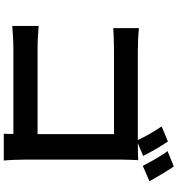

<svg xmlns="http://www.w3.org/2000/svg" viewBox="19 -958 961 1040"><g transform="rotate(90 500.0 -438.5)"><path d="M121 -24C153 -27 210 -30 249 -30H706C706 -11 706 6 705 22H850C847 -8 845 -61 845 -96V-614C845 -643 847 -683 848 -706C831 -705 790 -704 760 -704H756L825 -733C807 -770 772 -831 747 -867L665 -833C690 -798 720 -745 739 -704H257C222 -704 171 -706 133 -710V-571C161 -573 215 -575 257 -575H707V-161H245C200 -161 155 -164 121 -167ZM799 -865C827 -829 857 -772 879 -731L962 -767C943 -802 907 -863 882 -899Z"/></g></svg>

Font: GenEiGothic-pro-Regular
Style: Bold
Weight: 700
Designer: Ryoko NISHIZUKA (kana & ideographs); Paul D. Hunt (Latin, Greek & Cyrillic); Wenlong ZHANG (bopomofo); Sandoll Communica
Foundry: Adobe Systems Incorporated; o_tamon
Version: Version 1.000.140830